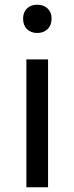

<svg xmlns="http://www.w3.org/2000/svg" viewBox="-20 -795 315 815"><path d="M92 0V-543H184V0ZM138 -655Q111 -655 94.5 -671.5Q78 -688 78 -716Q78 -743 94.5 -759Q111 -775 138 -775Q165 -775 182 -759Q199 -743 199 -716Q199 -688 182 -671.5Q165 -655 138 -655Z"/></svg>

Font: Noto Sans HK
Style: Regular
Weight: 400
Designer: Ryoko NISHIZUKA 西塚涼子 (kana, bopomofo & ideographs); Paul D. Hunt (Latin, Greek & Cyrillic); Sandoll Communications 산돌커뮤니
Foundry: Adobe
Version: Version 2.004-H2;hotconv 1.0.118;makeotfexe 2.5.65603